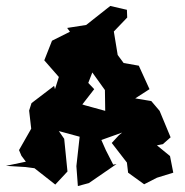

<svg xmlns="http://www.w3.org/2000/svg" viewBox="-43 -586 622 646"><path d="M357 -131 333 -105 384 -39 388 -5 442 34 485 12 540 -5 529 -61 485 -97 505 -101 531 -124 494 -213 466 -246 412 -255 460 -286 424 -365 373 -374 353 -401 340 -480 385 -527 384 -553 328 -566 247 -502 183 -492 196 -474V-481L132 -449L106 -383L155 -327L142 -286L139 -297L63 -239L55 -214L62 -153L21 -81L29 -62L44 -42L-23 -28L43 -24L73 -20L143 35L184 -9L173 -119L155 -145L225 -126L214 -27L219 40L256 30L349 -34L338 -32L313 -81L298 -115L368 -140ZM225 -223 274 -286 254 -307 295 -413 257 -357 310 -283 311 -213 242 -232 193 -248Z"/></svg>

Font: Asimov Aggro
Style: Medium
Weight: 500
Designer: Google
Version: Version 2.000980; 2014